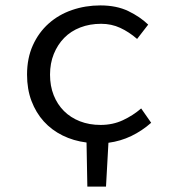

<svg xmlns="http://www.w3.org/2000/svg" viewBox="-20 -518 640 710"><path d="M303 172 300 9Q252 3 211.5 -17Q171 -37 142 -69Q113 -101 96.5 -144.5Q80 -188 80 -242Q80 -303 101.5 -350.5Q123 -398 160 -431Q197 -464 246.5 -481Q296 -498 351 -498Q411 -498 454.5 -477Q498 -456 528 -427L487 -374Q457 -400 424.5 -415Q392 -430 354 -430Q312 -430 277 -416.5Q242 -403 217.5 -378Q193 -353 179 -318.5Q165 -284 165 -242Q165 -200 178.5 -166Q192 -132 216.5 -107.5Q241 -83 275.5 -69.5Q310 -56 352 -56Q397 -56 434.5 -73.5Q472 -91 502 -117L539 -64Q505 -34 465.5 -15Q426 4 381 10L372 172Z"/></svg>

Font: Source Code Pro
Style: Regular
Weight: 400
Monospace: yes
Designer: Paul D. Hunt, Teo Tuominen
Foundry: Adobe Systems Incorporated
Version: Version 2.030;PS 1.000;hotconv 16.6.51;makeotf.lib2.5.65220